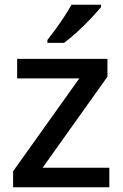

<svg xmlns="http://www.w3.org/2000/svg" viewBox="-20 -786 515 806"><path d="M439 0H35V-67L313 -457H52V-539H431V-464L159 -82H439ZM404 -756Q389 -738 362 -709Q335 -680 304 -652Q273 -624 249 -606H179V-618Q194 -637 213 -663Q232 -689 250 -716.5Q268 -744 280 -766H404Z"/></svg>

Font: Noto Sans Telugu Medium
Style: Regular
Weight: 500
Designer: Jelle Bosma - Monotype Design Team
Foundry: Monotype Imaging Inc.
Version: Version 2.005; ttfautohint (v1.8.4.7-5d5b)